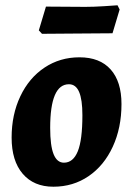

<svg xmlns="http://www.w3.org/2000/svg" viewBox="-20 -695 502 727"><path d="M24 -174Q24 -261 57 -330.5Q90 -400 148.5 -439Q207 -478 281 -478Q358 -478 399 -432Q440 -386 440 -301Q440 -211 407 -139.5Q374 -68 315.5 -28Q257 12 182 12Q108 12 66 -37Q24 -86 24 -174ZM292 -259Q292 -318 279.5 -347Q267 -376 241 -376Q170 -376 170 -211Q170 -143 183 -111Q196 -79 222 -79Q257 -79 274.5 -122Q292 -165 292 -259ZM406 -569 270 -568 139 -567 127 -580 154 -670 303 -669Q334 -669 373.5 -671.5Q413 -674 425 -675L433 -659Z"/></svg>

Font: Alegreya ExtraBold
Style: Italic
Weight: 800
Italic angle: -7°
Designer: Juan Pablo del Peral
Foundry: Huerta Tipografica
Version: Version 2.007; ttfautohint (v1.6)